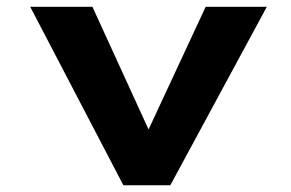

<svg xmlns="http://www.w3.org/2000/svg" viewBox="-20 -551 866 571"><path d="M346.9 0 69.9 -530.7H254.9L443.8 -118L397.7 -114.1L591.6 -530.7H773.5L486.5 0Z"/></svg>

Font: Lexend Peta
Style: Regular
Weight: 400
Designer: Bonnie Shaver-Troup, Thomas Jockin
Foundry: Lexend
Version: Version 1.007